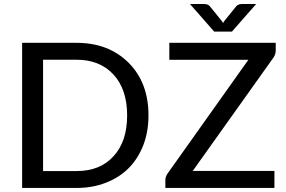

<svg xmlns="http://www.w3.org/2000/svg" viewBox="-20 -929 1414 949"><path d="M540.5 -561Q472.7 -633.8 358.4 -633.8H192.9V-83.5H358.4Q474.6 -83.5 540.5 -156.2Q608.4 -229 608.4 -358.4Q608.4 -487.8 540.5 -561ZM713.9 -358.4Q713.9 -278.3 688.5 -211.9Q636.2 -77.1 503.4 -25.9Q438 0 358.4 0H89.4V-717.3H358.4Q517.1 -717.3 615.7 -618.7Q713.9 -520.5 713.9 -358.4ZM1342.8 -717.3V-679.7Q1342.8 -661.1 1332.5 -645.5L932.6 -84H1336.4V0H797.4V-40.5Q797.4 -54.2 807.6 -70.3L1207.5 -633.3H816.9V-717.3ZM987.8 -909.2Q1009.3 -909.2 1018.1 -897L1076.7 -824.7Q1079.6 -819.3 1082.5 -815.4L1088.4 -824.7L1146.5 -896.5Q1155.8 -909.2 1176.8 -909.2H1246.1L1126.5 -772.9H1038.6L918.9 -909.2Z"/></svg>

Font: Lato-Medium
Style: Regular
Weight: 500
Designer: Lukasz Dziedzic
Foundry: tyPoland Lukasz Dziedzic
Version: Version 2.006; 2014-01-15